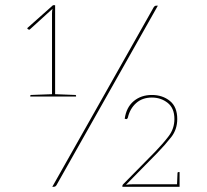

<svg xmlns="http://www.w3.org/2000/svg" viewBox="-20 -722 799 742"><path d="M453 0V-4Q453 -6 454 -7.5Q455 -9 456 -10L580 -136Q610 -167 632 -196Q654 -225 654 -262Q654 -304 628 -324.5Q602 -345 567 -345Q530 -345 506 -323.5Q482 -302 474 -267Q473 -265 471.5 -263Q470 -261 467 -262L462 -263Q468 -307 496.5 -331Q525 -355 567 -355Q608 -355 636.5 -332Q665 -309 665 -262Q665 -222 642 -192.5Q619 -163 588 -131L467 -8Q473 -9 480.5 -9.5Q488 -10 498 -10H670Q674 -10 674 -6V0ZM97 -349V-352Q97 -355 100 -355L181 -358V-670Q181 -675 181.5 -679.5Q182 -684 183 -688L95 -608Q94 -607 92 -607.5Q90 -608 88 -609L85 -613L185 -702H193V-358L271 -355Q274 -355 274 -352V-349ZM664 -6 666 -53Q666 -55 667 -56Q668 -57 669 -57H674V-4ZM182 0 574 -694Q576 -697 578 -698.5Q580 -700 584 -700H590L198 -6Q195 -2 192.5 -1Q190 0 187 0Z"/></svg>

Font: Aleo Thin
Style: Regular
Weight: 250
Designer: Alessio Laiso
Foundry: Alessio Laiso
Version: Version 2.001;gftools[0.9.29]